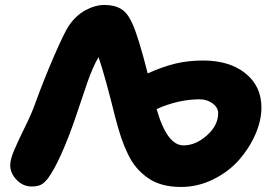

<svg xmlns="http://www.w3.org/2000/svg" viewBox="-20 -765 1095 771"><path d="M707 -14.2Q666.5 -14.2 633.1 -23.2Q599.6 -32.2 574 -50.3Q548.3 -68.4 528.6 -91.3Q508.8 -114.3 493.2 -147.2Q477.5 -180.2 466.3 -213.4Q455.1 -246.6 443.8 -290Q401.4 -460.9 376 -535.2Q365.2 -519 352.5 -489.5Q339.8 -460 331.3 -435.3Q322.8 -410.6 306.6 -362.3Q290.5 -314 282.2 -290Q223.1 -120.1 174.8 -51.8Q160.2 -31.7 145.8 -23.9Q131.3 -16.1 106.9 -16.1Q72.3 -16.1 46.6 -43Q21 -69.8 21 -101.1Q21 -124.5 36.9 -161.9Q52.7 -199.2 79.3 -252.9Q106 -306.6 120.1 -346.2Q156.7 -446.8 197.5 -540.8Q238.3 -634.8 256.8 -662.1Q284.7 -703.1 323.5 -724.1Q362.3 -745.1 399.9 -745.1Q439.5 -745.1 466.1 -729.2Q492.7 -713.4 512.2 -668.9Q535.6 -617.2 573.2 -470.2Q632.3 -497.1 683.8 -509.5Q735.4 -522 795.9 -522Q901.4 -522 965.6 -470.5Q1029.8 -418.9 1029.8 -333Q1029.8 -281.2 1005.4 -225.3Q981 -169.4 939.5 -122.3Q897.9 -75.2 836.2 -44.7Q774.4 -14.2 707 -14.2ZM782.2 -366.2Q696.8 -366.2 608.9 -327.1Q650.4 -181.2 716.8 -181.2Q766.1 -181.2 811 -221.4Q856 -261.7 856 -310.1Q856 -333.5 833.5 -349.9Q811 -366.2 782.2 -366.2Z"/></svg>

Font: Shantell Sans Bouncy
Style: Regular
Weight: 800
Designer: Stephen Nixon, Anya Danilova, Shantell Martin
Foundry: Arrow Type
Version: Version 1.006;[9816181b4]